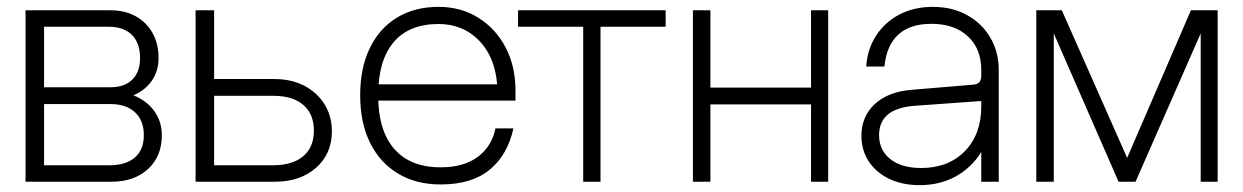

<svg xmlns="http://www.w3.org/2000/svg" viewBox="-20 -530 3626 560"><path d="M300 -48H108.5V-226.5H302Q348 -226.5 373.8 -202.5Q399.5 -178.5 399.5 -135.5Q399.5 -93 373.2 -70.5Q347 -48 300 -48ZM302 -275.5H108.5V-452H297Q341 -452 364.8 -428.2Q388.5 -404.5 388.5 -360.5Q388.5 -320.5 366 -298Q343.5 -275.5 302 -275.5ZM369 -252Q403.5 -266.5 423 -294.8Q442.5 -323 442.5 -360.5Q442.5 -402.5 424.8 -434Q407 -465.5 375.5 -482.8Q344 -500 302.5 -500H54.5V0H305.5Q371.5 0 411.8 -37Q452 -74 452 -135.5Q452 -175.5 430 -206Q408 -236.5 369 -252Z M776 -48H604.5V-250.5H778Q834 -250.5 864.8 -223.8Q895.5 -197 895.5 -149Q895.5 -100.5 864.2 -74.2Q833 -48 776 -48ZM780.5 -299.5H604.5V-500H550.5V0H782Q856 0 902 -40.8Q948 -81.5 948 -147Q948 -191.5 926.5 -226Q905 -260.5 867.2 -280Q829.5 -299.5 780.5 -299.5Z M1030.5 -252Q1030.5 -172 1059.2 -113.8Q1088 -55.5 1140.8 -23.8Q1193.5 8 1265 8Q1356 8 1408.2 -35Q1460.5 -78 1477.5 -155.5H1425Q1415 -104 1374.2 -73Q1333.5 -42 1265 -42Q1176.5 -42 1129.8 -95.8Q1083 -149.5 1083 -252Q1083 -353.5 1128 -406.8Q1173 -460 1259 -460Q1330 -460 1376.8 -412.2Q1423.5 -364.5 1430 -284H1074.5V-236.5H1483.5V-265.5Q1483.5 -336.5 1454.8 -391.5Q1426 -446.5 1375.2 -478.2Q1324.5 -510 1259 -510Q1189.5 -510 1138 -478.8Q1086.5 -447.5 1058.5 -389.5Q1030.5 -331.5 1030.5 -252Z M1921.5 -500H1491V-452H1681V0H1731.5V-452H1921.5Z M2001 -500V0H2052V-225.5H2345.5V0H2395.5V-500H2345.5V-274.5H2052V-500Z M2893 -325Q2893 -379 2868.2 -420.8Q2843.5 -462.5 2800.2 -486.2Q2757 -510 2700.5 -510Q2646.5 -510 2604 -488Q2561.5 -466 2535.8 -426.8Q2510 -387.5 2506.5 -336H2559.5Q2572.5 -460.5 2696.5 -460.5Q2763.5 -460.5 2802.8 -424.2Q2842 -388 2842 -326V0H2893ZM2877 -219.5H2842Q2842 -138 2794 -89Q2746 -40 2666.5 -40Q2610 -40 2577 -65.8Q2544 -91.5 2544 -136Q2544 -214 2648.5 -221.5L2844 -235.5L2842 -309Q2842 -296.5 2836.2 -290.2Q2830.5 -284 2817.5 -283L2638.5 -268Q2570.5 -262.5 2531.5 -226.5Q2492.5 -190.5 2492.5 -134Q2492.5 -91.5 2514 -59Q2535.5 -26.5 2573.8 -8.2Q2612 10 2662.5 10Q2725.5 10 2774 -19.2Q2822.5 -48.5 2849.8 -100.2Q2877 -152 2877 -219.5Z M3292 0 3482 -432.5V0H3531.5V-500H3453.5L3267.5 -69.5L3077 -500H3002.5V0H3053.5V-432.5L3242.5 0Z"/></svg>

Font: Overused Grotesk Light
Style: Regular
Weight: 300
Designer: RandomMaerks
Version: Version 0.005